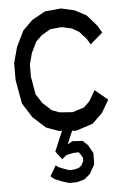

<svg xmlns="http://www.w3.org/2000/svg" viewBox="-57 -614 587 904"><g transform="rotate(-5 237.0 -162.0)"><path d="M390.1 -176.3 450.2 -126 414.6 -65.4 367.2 -19.5 286.1 6.8 268.1 4.9 241.7 66.9 265.1 54.2 313 56.6 336.9 79.1 358.9 118.7 357.9 171.9 333.5 214.8 306.2 238.3 271 248 233.9 249 200.7 238.8 165 224.1 147.9 209.5 177.2 160.2 188 169.4 215.8 180.7 239.7 188.5 264.6 187.5 284.7 181.6 296.9 171.9 307.6 152.3 308.1 136.2 297.9 118.7 289.6 108.4 263.2 109.9 231.4 116.7 210 134.3 180.7 95.7 220.7 1 204.6 0 147.5 -20.5 87.4 -74.7 43.9 -143.6 23.9 -255.9V-335.9L44.4 -411.6L80.6 -485.4L126.5 -530.8L189 -565.9L265.6 -573.2L330.1 -558.6L383.3 -530.3L429.7 -477.5L449.7 -443.4L390.6 -392.6L374.5 -419.4L341.8 -456.1L308.1 -475.1L261.2 -485.4L208.5 -480.5L165.5 -456.1L136.7 -428.2L111.3 -376L97.2 -322.8V-264.6L111.8 -180.7L139.6 -137.7L181.2 -99.6L217.3 -86.4L278.8 -82L333.5 -99.6L360.8 -126Z"/></g></svg>

Font: Gap Sans
Style: Bold
Weight: 400
Designer: Alexandre Liziard and Etienne Ozeray
Foundry: Interstices.io
Version: Version 1.610